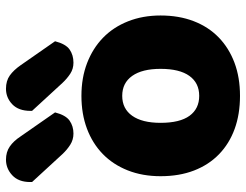

<svg xmlns="http://www.w3.org/2000/svg" viewBox="-108 -678 803 626"><g transform="rotate(-90 293.0 -365.5)"><path d="M555 -243Q555 -183 536.5 -135Q518 -87 483.5 -53.5Q449 -20 401 -2Q353 16 293 16Q233 16 185 -1.5Q137 -19 102.5 -52.5Q68 -86 49.5 -134Q31 -182 31 -243Q31 -302 50 -350Q69 -398 103.5 -431.5Q138 -465 186 -483Q234 -501 293 -501Q352 -501 400 -482.5Q448 -464 482.5 -430.5Q517 -397 536 -349Q555 -301 555 -243ZM293 -368Q251 -368 228 -335.5Q205 -303 205 -243Q205 -180 228 -148.5Q251 -117 293 -117Q335 -117 358 -149Q381 -181 381 -243Q381 -303 358 -335.5Q335 -368 293 -368ZM12 -662V-668Q12 -706 34 -726.5Q56 -747 85 -747Q110 -747 128 -734.5Q146 -722 161 -699L239 -587Q230 -552 212 -539.5Q194 -527 170 -527Q150 -527 133.5 -537.5Q117 -548 103 -563ZM244 -662V-667Q244 -706 265.5 -726.5Q287 -747 316 -747Q342 -747 359.5 -734.5Q377 -722 393 -699L471 -587Q462 -552 444 -539.5Q426 -527 401 -527Q381 -527 365 -537.5Q349 -548 335 -563Z"/></g></svg>

Font: Baloo 2 ExtraBold
Style: Regular
Weight: 800
Designer: Sarang Kulkarni and Ek Type
Foundry: Ek Type
Version: Version 1.640;hotconv 1.0.111;makeotfexe 2.5.65597; ttfautoh